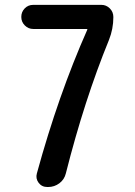

<svg xmlns="http://www.w3.org/2000/svg" viewBox="-20 -750 540 770"><path d="M113.3 -633.8Q93.8 -633.8 79.6 -647.9Q65.4 -662.1 65.4 -682.1Q65.4 -702.1 79.1 -716.3Q92.8 -730.5 113.3 -730.5H386.7Q406.2 -730.5 420.4 -716.3Q434.6 -702.1 434.6 -681.6Q434.6 -633.8 417 -589.8Q318.4 -348.6 244.1 -54.7Q238.3 -30.3 218.3 -15.1Q198.2 0 172.9 0H169.9Q147.5 0 134.8 -17.1Q122.1 -34.2 127.9 -54.7Q213.9 -369.1 330.1 -630.9V-632.8Q330.1 -633.8 329.1 -633.8Z"/></svg>

Font: Rounded Mgen+ 2m medium
Style: Regular
Weight: 500
Designer: [Source Han Sans]
Ryoko NISHIZUKA  (kana & ideographs); Paul D. Hunt (Latin, Greek & Cyrillic); Wenlong ZHANG  (bopomofo
Version: Version 1.059.20150602